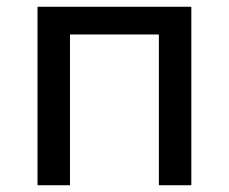

<svg xmlns="http://www.w3.org/2000/svg" viewBox="-20 -548 677 568"><path d="M91 0H187V-446H450V0H546V-528H91Z"/></svg>

Font: Chess Sans Medium
Style: Regular
Weight: 500
Designer: Wolf Bōese
Foundry: Wolf Bōese
Version: Version 7.223;Glyphs 3.3 (3306)